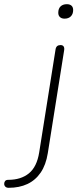

<svg xmlns="http://www.w3.org/2000/svg" viewBox="-138 -705 379 916"><path d="M-97 191Q-107 191 -112.5 185.5Q-118 180 -118 172Q-118 164 -113.5 158.5Q-109 153 -99 153Q-38 153 0 122Q38 91 49 22L127 -469Q130 -490 151 -490Q161 -490 165.5 -483.5Q170 -477 168 -465L90 26Q81 82 56 118.5Q31 155 -7.5 173Q-46 191 -97 191ZM170 -616Q156 -616 148 -623.5Q140 -631 140 -644Q140 -664 151 -674.5Q162 -685 181 -685Q195 -685 203 -678Q211 -671 211 -657Q211 -638 200 -627Q189 -616 170 -616Z"/></svg>

Font: Nunito Variable Extra Light
Style: Italic
Weight: 200
Italic angle: -9°
Designer: Vernon Adams
Foundry: Vernon Adams
Version: Version 3.602